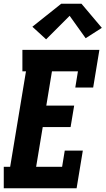

<svg xmlns="http://www.w3.org/2000/svg" viewBox="-23 -1000 561 1020"><path d="M-3 0V-114H31L115 -621H96V-735H505L472 -535H377L391 -621H253L223 -439H371L352 -325H204L169 -114H307L321 -200H417L384 0ZM222 -791 149 -858 302 -980H410L518 -852L432 -797L347 -916Z"/></svg>

Font: Iosevka Slab Heavy
Style: Italic
Weight: 900
Italic angle: -9°
Monospace: yes
Designer: Belleve Invis
Foundry: Belleve Invis
Version: Version 11.1.0; ttfautohint (v1.8.3)